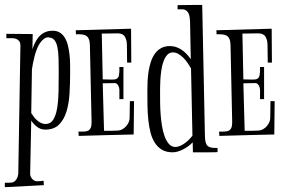

<svg xmlns="http://www.w3.org/2000/svg" viewBox="-32 -673 1173 788"><path d="M101.1 -471.2Q113.8 -510.3 134.3 -528.6Q154.8 -546.9 184.1 -546.9Q202.1 -546.9 214.4 -538.8Q226.6 -530.8 234.6 -517.1Q242.7 -503.4 246.8 -485.8Q251 -468.3 253.2 -449.5Q255.4 -430.7 255.6 -411.9Q255.9 -393.1 255.9 -377Q255.9 -332.5 253.4 -290.3Q251 -248 240.7 -214.8Q230.5 -181.6 210 -161.4Q189.5 -141.1 153.8 -141.1Q135.3 -141.1 120.8 -151.9Q106.4 -162.6 96.2 -178.2L91.8 39.1Q91.3 44.4 93.5 50Q95.7 55.7 99.4 60.3Q103 64.9 108.2 67.9Q113.3 70.8 119.1 70.8Q126 70.8 133.1 70.3Q140.1 69.8 147 68.8L147.9 86.9L-12.2 95.2V77.1Q-5.4 77.1 2 77.1Q9.3 77.1 16.1 76.2Q22 75.7 26.9 72Q31.7 68.4 35.2 63.2Q38.6 58.1 40.5 52Q42.5 45.9 43 41L51.8 -484.9Q51.8 -498.5 46.1 -505.1Q40.5 -511.7 32.2 -514.2Q23.9 -516.6 13.7 -516.4Q3.4 -516.1 -5.9 -516.1V-534.2L102.1 -533.2ZM168 -520Q156.7 -520 147.9 -513.4Q139.2 -506.8 131.8 -495.8Q124.5 -484.9 119.1 -470.9Q113.8 -457 109.9 -442.4Q106 -427.7 103.3 -413.6Q100.6 -399.4 99.1 -388.2L96.2 -209Q100.6 -201.7 106.7 -193.6Q112.8 -185.5 120.4 -179Q127.9 -172.4 136.7 -168.2Q145.5 -164.1 154.8 -164.1Q175.3 -164.1 186.3 -181.4Q197.3 -198.7 202.4 -228.5Q207.5 -258.3 208.3 -297.4Q209 -336.4 209 -379.9Q209 -408.7 208.3 -434.1Q207.5 -459.5 203.9 -478.3Q200.2 -497.1 191.7 -508.1Q183.1 -519 168 -519Z M389.6 -347.2Q411.6 -347.2 425.5 -346.4Q439.5 -345.7 446.8 -349.6Q454.1 -353.5 456.3 -364.3Q458.5 -375 458 -397.9H474.6V-266.1H458V-304.2Q458 -308.1 456.8 -313Q455.6 -317.9 453.1 -322Q450.7 -326.2 447.3 -329.1Q443.8 -332 439 -332L389.6 -331.1L395 -136.2Q410.2 -136.2 424.3 -136.2Q438.5 -136.2 452.6 -137.2Q461.9 -137.7 470.5 -142.6Q479 -147.5 485.6 -154.8Q492.2 -162.1 496.1 -171.1Q500 -180.2 500 -189L501 -257.8H518.1L516.6 -121.1Q460.4 -120.1 403.8 -118.4Q347.2 -116.7 291 -115.2L290 -132.8Q302.7 -132.8 312.7 -133.1Q322.8 -133.3 329.6 -136.7Q336.4 -140.1 340.1 -147.9Q343.8 -155.8 343.8 -170.9V-173.8L336.9 -488.8Q336.4 -503.9 332.5 -512.9Q328.6 -522 321.5 -526.4Q314.5 -530.8 304 -531.7Q293.5 -532.7 279.8 -532.2L278.8 -548.8L505.9 -555.2L506.8 -416H489.7L488.8 -488.8Q488.8 -507.8 480.7 -522Q472.7 -536.1 450.7 -536.1Q434.1 -536.1 418.2 -535.6Q402.3 -535.2 385.7 -535.2Z M748 -585Q747.6 -593.8 746.3 -602.5Q745.1 -611.3 741.7 -618.4Q738.3 -625.5 731.9 -630.1Q725.6 -634.8 714.8 -634.8H696.8V-651.9Q703.1 -651.9 710.4 -652.1Q717.8 -652.3 729 -652.3Q740.2 -652.3 756.6 -652.6Q772.9 -652.8 797.9 -652.8L809.1 -112.8Q809.6 -97.2 812.3 -87.9Q814.9 -78.6 821 -73.5Q827.1 -68.4 836.9 -66.9Q846.7 -65.4 860.8 -65.9V-48.8Q854.5 -48.3 847.4 -48.1Q840.3 -47.9 829.3 -47.9Q818.4 -47.9 801.8 -47.9Q785.2 -47.9 759.8 -47.9L758.8 -88.9Q751 -80.6 741 -73.2Q731 -65.9 720.2 -60.3Q709.5 -54.7 698.2 -51.3Q687 -47.9 676.8 -47.9Q650.9 -47.9 633.3 -58.1Q615.7 -68.4 604 -86.2Q592.3 -104 585.9 -128.4Q579.6 -152.8 576.7 -181.2Q573.7 -209.5 573.2 -240.2Q572.8 -271 572.8 -301.8Q572.8 -319.3 573.7 -339.8Q574.7 -360.4 577.9 -380.6Q581.1 -400.9 587.2 -419.4Q593.3 -438 603.5 -452.4Q613.8 -466.8 628.9 -475.3Q644 -483.9 665 -483.9Q713.4 -483.9 751 -430.2ZM677.7 -458Q663.6 -458 654.3 -447.8Q645 -437.5 639.2 -421.6Q633.3 -405.8 630.4 -386Q627.4 -366.2 626.2 -346.9Q625 -327.6 625 -311Q625 -294.4 625 -285.2Q625 -271 625.2 -249.5Q625.5 -228 627.2 -204.1Q628.9 -180.2 632.8 -156.2Q636.7 -132.3 643.8 -113Q650.9 -93.8 661.6 -81.8Q672.4 -69.8 688 -69.8Q696.8 -69.8 706.5 -74Q716.3 -78.1 725.6 -84.7Q734.9 -91.3 743.2 -99.6Q751.5 -107.9 757.8 -116.2L752 -392.1Q746.1 -402.8 738 -414.6Q730 -426.3 720.5 -435.8Q710.9 -445.3 700 -451.7Q689 -458 677.7 -458Z M966.8 -347.2Q988.8 -347.2 1002.7 -346.4Q1016.6 -345.7 1023.9 -349.6Q1031.2 -353.5 1033.4 -364.3Q1035.6 -375 1035.2 -397.9H1051.8V-266.1H1035.2V-304.2Q1035.2 -308.1 1033.9 -313Q1032.7 -317.9 1030.3 -322Q1027.8 -326.2 1024.4 -329.1Q1021 -332 1016.1 -332L966.8 -331.1L972.2 -136.2Q987.3 -136.2 1001.5 -136.2Q1015.6 -136.2 1029.8 -137.2Q1039.1 -137.7 1047.6 -142.6Q1056.2 -147.5 1062.7 -154.8Q1069.3 -162.1 1073.2 -171.1Q1077.1 -180.2 1077.1 -189L1078.1 -257.8H1095.2L1093.8 -121.1Q1037.6 -120.1 981 -118.4Q924.3 -116.7 868.2 -115.2L867.2 -132.8Q879.9 -132.8 889.9 -133.1Q899.9 -133.3 906.7 -136.7Q913.6 -140.1 917.2 -147.9Q920.9 -155.8 920.9 -170.9V-173.8L914.1 -488.8Q913.6 -503.9 909.7 -512.9Q905.8 -522 898.7 -526.4Q891.6 -530.8 881.1 -531.7Q870.6 -532.7 856.9 -532.2L856 -548.8L1083 -555.2L1084 -416H1066.9L1065.9 -488.8Q1065.9 -507.8 1057.9 -522Q1049.8 -536.1 1027.8 -536.1Q1011.2 -536.1 995.4 -535.6Q979.5 -535.2 962.9 -535.2Z"/></svg>

Font: Bigelow Rules
Style: Regular
Weight: 400
Designer: Astigmatic (AOETI)
Foundry: Astigmatic (AOETI)
Version: Version 1.001